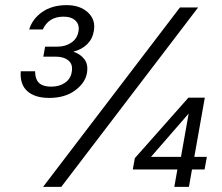

<svg xmlns="http://www.w3.org/2000/svg" viewBox="-20 -729 867 749"><path d="M172 -347Q116 -347 86.5 -373.5Q57 -400 61 -451H117Q117 -429 124.5 -415.5Q132 -402 146.5 -396.5Q161 -391 180 -391Q212 -391 234 -406.5Q256 -422 260 -449Q265 -478 247 -493Q229 -508 197 -508H149L156 -547H204Q235 -547 258 -562.5Q281 -578 286 -606Q291 -632 275 -648Q259 -664 228 -664Q197 -664 177 -650.5Q157 -637 147 -614H94Q106 -655 144.5 -682Q183 -709 240 -709Q292 -709 323 -680.5Q354 -652 346 -608Q341 -577 320 -556.5Q299 -536 268 -528L267 -527Q294 -518 309.5 -497.5Q325 -477 319 -443Q312 -405 272.5 -376Q233 -347 172 -347ZM148 0 682 -700H753L219 0ZM660 0 672 -68H498L506 -112L715 -348H779L738 -117H787L778 -68H729L717 0ZM569 -117H686L716 -286Z"/></svg>

Font: DM Sans 10pt Light
Style: Italic
Weight: 300
Italic angle: -10°
Version: Version 4.004;gftools[0.9.30]